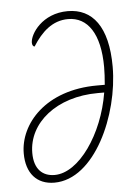

<svg xmlns="http://www.w3.org/2000/svg" viewBox="-45 -583 456 629"><g transform="rotate(-5 183.0 -268.0)"><path d="M109 10C242 10 332 -194 332 -352C332 -484 282 -546 201 -546C117 -546 75 -482 75 -453C75 -445 79 -440 83 -440C112 -486 148 -520 200 -520C264 -520 304 -463 304 -353C304 -339 303 -314 301 -295H276C106 -295 17 -191 17 -94C17 -29 51 10 109 10ZM112 -15C72 -15 45 -40 45 -93C45 -192 140 -270 276 -270H297C275 -135 192 -15 112 -15Z"/></g></svg>

Font: Noto Serif Condensed Thin
Style: Italic
Weight: 100
Width: 3
Italic angle: -12°
Designer: Monotype Design Team
Foundry: Monotype Imaging Inc.
Version: Version 2.013